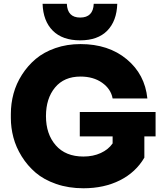

<svg xmlns="http://www.w3.org/2000/svg" viewBox="-20 -988 873 1028"><path d="M409.2 -772Q314.5 -772 262.7 -823.7Q210.9 -875.5 208 -967.8H337.9Q340.8 -894 409.2 -894Q479 -894 481.9 -967.8H607.9Q605 -875.5 554.2 -823.7Q503.4 -772 409.2 -772ZM426.8 20Q347.2 20 281 -2.9Q214.8 -25.9 170.9 -63.5Q127 -101.1 96.2 -150.6Q65.4 -200.2 51.8 -252Q38.1 -303.7 38.1 -356V-377.9Q38.1 -433.6 52.5 -486.8Q66.9 -540 97.7 -588.1Q128.4 -636.2 171.6 -672.6Q214.8 -709 276.6 -730.5Q338.4 -752 411.1 -752Q560.5 -752 658.2 -671.1Q755.9 -590.3 769 -460.9H583Q573.7 -511.7 526.9 -544.9Q480 -578.1 411.1 -578.1Q323.2 -578.1 274.7 -519.5Q226.1 -460.9 226.1 -366.2Q226.1 -270 278.6 -210Q331.1 -149.9 426.8 -149.9Q478.5 -149.9 519.5 -168.7Q560.5 -187.5 583 -220.2V-257.8H407.2V-388.2H813V-257.8H752.9V-144Q707 -65.4 622.3 -22.7Q537.6 20 426.8 20Z"/></svg>

Font: Sora ExtraBold
Style: Regular
Weight: 800
Designer: Jonathan Barnbrook, Julián Moncada
Foundry: Barnbrook Fonts
Version: Version 2.000